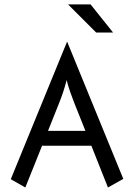

<svg xmlns="http://www.w3.org/2000/svg" viewBox="-20 -832 596 852"><path d="M459 0Q459 0 385.4 -185.4Q385.4 -185.4 166.7 -185.4Q166.7 -185.4 92.4 0Q92.4 0 27.8 -36.8Q27.8 -36.8 277.1 -645.8Q277.1 -645.8 278.5 -645.8Q278.5 -645.8 527.1 -38.2Q527.1 -38.2 459 0ZM193.1 -251.4Q193.1 -251.4 359 -251.4Q359 -251.4 309.7 -375Q300.7 -398.6 292.4 -421.5Q284 -444.4 275.7 -476.4Q267.4 -444.4 259.7 -421.9Q252.1 -399.3 242.4 -375Q242.4 -375 193.1 -251.4ZM406.9 -687.5 281.9 -812.5H381.9L481.9 -687.5Z"/></svg>

Font: co2trust
Style: Regular
Weight: 400
Designer: Kristian Moeller
Foundry: Dicotype
Version: Version 1.000